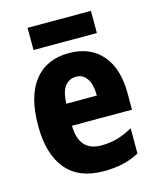

<svg xmlns="http://www.w3.org/2000/svg" viewBox="-110 -799 730 887"><g transform="rotate(-15 254.5 -355.5)"><path d="M260 -559Q362 -559 418.5 -493.5Q475 -428 475 -309V-231H188Q190 -108 296 -108Q337 -108 372.5 -118Q408 -128 447 -150V-29Q377 10 277 10Q158 10 97.5 -62.5Q37 -135 37 -272Q37 -412 95 -485.5Q153 -559 260 -559ZM264 -445Q232 -445 211.5 -419.5Q191 -394 189 -336H335Q335 -388 316.5 -416.5Q298 -445 264 -445ZM410 -721V-615H107V-721Z"/></g></svg>

Font: Noto Sans Arabic Cond ExtBd
Style: Regular
Weight: 800
Width: 3
Designer: Monotype Design Team, Nadine Chahine, Nizar Qandah and Khaled Hosny
Foundry: Monotype Imaging Inc.
Version: Version 2.012; ttfautohint (v1.8.4.7-5d5b)